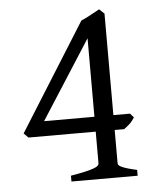

<svg xmlns="http://www.w3.org/2000/svg" viewBox="-47 -649 564 690"><g transform="rotate(-5 234.5 -304.0)"><path d="M285.6 -507.8 104 -224.6H285.6ZM426.8 -210Q416.5 -194.3 408 -186.8Q399.4 -179.2 388.2 -170.9H354V-50.8Q354 -46.9 356.9 -43.7Q359.9 -40.5 367.7 -36.9Q375.5 -33.2 388.7 -29.3Q401.9 -25.4 421.9 -21V0H183.1V-21Q214.8 -26.4 234.9 -31Q254.9 -35.6 266.1 -39.8Q277.3 -43.9 281.5 -47.9Q285.6 -51.8 285.6 -56.2V-170.9H43L26.9 -187L269 -573.2Q289.6 -582 305.7 -591.3Q321.8 -600.6 335.9 -607.9L354 -590.8V-224.6H414.1Z"/></g></svg>

Font: Gentium Plus
Style: Regular
Weight: 400
Designer: J. Victor Gaultney, Annie Olsen, Iska Routamaa
Foundry: SIL International
Version: Version 1.510